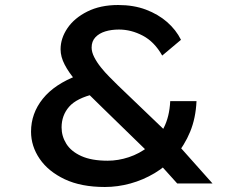

<svg xmlns="http://www.w3.org/2000/svg" viewBox="-20 -733 960 767"><path d="M688 0 606 -91 581 -116 389 -303Q365 -327 336 -355Q307 -383 281 -413Q255 -443 238.5 -474.5Q222 -506 222 -536Q222 -580 249.5 -620.5Q277 -661 329 -687Q381 -713 452 -713Q514 -713 563 -694.5Q612 -676 647.5 -645Q683 -614 703 -574L628 -511Q597 -566 550.5 -590.5Q504 -615 455 -615Q425 -615 400.5 -607.5Q376 -600 361 -584Q346 -568 346 -543Q346 -525 356.5 -504.5Q367 -484 383 -464Q399 -444 417 -426Q435 -408 450 -393L667 -185L690 -156L829 0ZM399 14Q304 14 238.5 -17Q173 -48 138.5 -98.5Q104 -149 104 -207Q104 -280 151 -338.5Q198 -397 291 -432L359 -358Q286 -341 256 -306.5Q226 -272 226 -224Q226 -189 245 -158.5Q264 -128 305 -109.5Q346 -91 410 -91Q452 -91 494.5 -105Q537 -119 573.5 -147.5Q610 -176 633.5 -221Q657 -266 660 -329H765Q762 -261 739.5 -206.5Q717 -152 680.5 -110.5Q644 -69 598 -41.5Q552 -14 501 0Q450 14 399 14Z"/></svg>

Font: Lexend Mega
Style: Regular
Weight: 400
Designer: Bonnie Shaver-Troup, Thomas Jockin
Foundry: Lexend
Version: Version 1.007